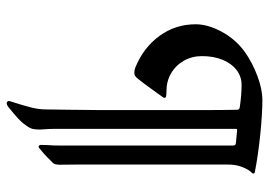

<svg xmlns="http://www.w3.org/2000/svg" viewBox="-134 -481 796 568"><g transform="rotate(90 264.0 -197.0)"><path d="M466.8 -26.9 467.3 24.4Q467.3 30.3 466.1 35.9Q464.8 41.5 462.9 43.5Q439.9 67.4 423.3 80.6Q421.4 82 418.7 84.5Q416 86.9 414.1 86.9Q412.1 86.9 410.4 85.2Q408.7 83.5 408.7 80.6L409.2 61Q410.6 45.9 410.6 21V-488.3Q410.6 -494.1 406.7 -496.1Q405.3 -497.1 380.4 -499L365.7 -500.5Q363.3 -500.5 362.3 -500Q361.3 -499.5 361.3 -497.1V43Q361.3 55.2 362.3 67.4Q363.3 79.6 363.3 82.5Q363.3 96.2 361.3 104.5Q359.4 112.8 350.6 124.5Q342.3 136.7 330.6 147.5Q318.8 158.2 295.9 176.8Q290 181.2 285.6 181.2Q278.8 181.2 278.8 173.3Q278.8 171.9 282.7 161.1Q291.5 133.8 297.6 110.1Q303.7 86.4 303.7 65.9Q303.7 46.4 304.7 -5.4Q305.7 -65.9 305.7 -102.5V-378.9Q305.7 -461.9 304.7 -501.5Q304.7 -503.9 302.7 -505.9Q300.8 -507.8 297.4 -508.3Q260.7 -513.7 231 -513.7Q207 -513.7 187.7 -499.3Q168.5 -484.9 157.2 -458.3Q146 -431.6 146 -396.5Q146 -366.7 159.9 -342.5Q173.8 -318.4 197.3 -304.9Q220.7 -291.5 248.5 -291.5Q258.8 -291.5 264.2 -290.5Q269.5 -289.6 269.5 -285.6Q269.5 -282.7 263.2 -274.9Q260.7 -271 254.9 -263.2Q222.7 -218.3 211.9 -205.6Q207 -200.2 203.9 -198.2Q200.7 -196.3 195.3 -196.3Q187 -196.3 178.7 -199.7Q120.1 -224.1 85.9 -271.2Q51.8 -318.4 51.8 -377.9Q51.8 -413.6 73.7 -454.6Q95.7 -495.6 133.8 -523.4Q165 -545.4 204.3 -560.3Q243.7 -575.2 276.4 -575.2Q315.4 -575.2 376.5 -569.1Q437.5 -563 490.2 -552.7Q491.7 -552.2 492.7 -551Q493.7 -549.8 493.7 -548.8Q493.7 -546.4 489.3 -542Q481.4 -534.2 474.1 -515.6Q466.8 -497.1 466.8 -474.1Z"/></g></svg>

Font: David Libre Medium
Style: Regular
Weight: 500
Version: Version 1.000